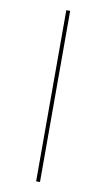

<svg xmlns="http://www.w3.org/2000/svg" viewBox="-97 -842 543 979"><g transform="rotate(10 174.0 -352.0)"><path d="M164 -795H184V91H164Z"/></g></svg>

Font: Bitter Thin Thin
Style: Regular
Weight: 250
Version: Version 2.002